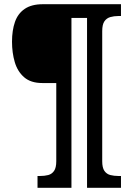

<svg xmlns="http://www.w3.org/2000/svg" viewBox="-20 -780 630 911"><path d="M158 111V55H170Q192 55 209 50.5Q226 46 236.5 31Q247 16 247 -15V-386H181Q126 -386 94.5 -413.5Q63 -441 50 -485.5Q37 -530 37 -582Q37 -636 51 -676Q65 -716 97.5 -738Q130 -760 183 -760H554V-704H542Q521 -704 503.5 -699Q486 -694 475.5 -679Q465 -664 465 -632V-15Q465 16 475.5 31Q486 46 503.5 50.5Q521 55 542 55H554V111H393V-695H319V111Z"/></svg>

Font: Noto Serif Khmer SemiCondensed ExtraBold
Style: Regular
Weight: 800
Width: 4
Designer: Danh Hong and the Monotype Design Team
Foundry: Monotype Imaging Inc.
Version: Version 2.004